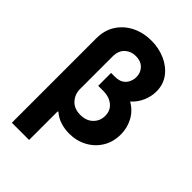

<svg xmlns="http://www.w3.org/2000/svg" viewBox="-272 -843 1153 1153"><g transform="rotate(45 304.5 -266.0)"><path d="M304.7 -737.2Q367.9 -737.2 421.9 -713.4Q475.9 -689.6 508.9 -645.8Q541.9 -601.9 541.9 -541.9Q541.9 -500 524.1 -459Q506.4 -418 472.7 -387.8Q522 -359.4 547.6 -311.8Q573.2 -264.2 573.2 -208.1Q573.2 -144.5 543.3 -95.9Q513.5 -47.2 462.7 -19.9Q411.9 7.5 349.1 7.5Q312.5 7.5 277.2 -3.2Q241.8 -13.8 211.3 -39.8L206.7 -37.6V204.5H60.4V-513.8Q60.7 -582.4 93.4 -632.5Q126.1 -682.5 181.5 -709.9Q236.9 -737.2 304.7 -737.2ZM270.2 -420.5V-428.6H302.2Q337.7 -428.6 358 -442.6Q378.2 -456.7 386.9 -477.5Q395.6 -498.2 395.6 -518.1Q395.6 -556.1 370.9 -580.8Q346.2 -605.5 304.7 -605.5Q262.8 -605.5 234.7 -579.2Q206.7 -552.9 206.7 -504.6V-228Q206.7 -183.6 236 -151.5Q265.3 -119.3 317.8 -119.3Q368.3 -119.3 398.1 -148.8Q427.9 -178.3 427.9 -220.9Q427.9 -267 395.2 -293Q362.6 -318.9 316.8 -318.9H270.2Z"/></g></svg>

Font: Inter Zeller
Style: Bold
Weight: 700
Designer: Rasmus Andersson; Joe Bland
Foundry: zeller
Version: Version 3.015;git-dec3a8cb1